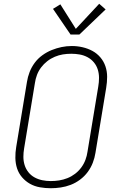

<svg xmlns="http://www.w3.org/2000/svg" viewBox="-20 -990 640 1018"><path d="M249 8Q220 8 191.5 3Q163 -2 139 -15.5Q115 -29 97 -50Q79 -71 70.5 -97Q62 -123 61.5 -152.5Q61 -182 66 -211L123 -556Q127 -582 137 -608Q147 -634 164 -657Q181 -680 204.5 -697Q228 -714 254 -724.5Q280 -735 306.5 -740.5Q333 -746 361 -746Q390 -746 418 -739.5Q446 -733 470 -720Q494 -707 512 -686Q530 -665 539 -638.5Q548 -612 548 -583Q548 -554 543 -524L486 -179Q482 -153 472 -127Q462 -101 445 -78Q428 -55 404.5 -37.5Q381 -20 355 -10Q329 0 302 4Q275 8 249 8ZM249 -30Q272 -30 294 -33.5Q316 -37 337.5 -45.5Q359 -54 378 -68.5Q397 -83 411 -102Q425 -121 433 -142.5Q441 -164 444 -186L501 -531Q505 -554 505 -577Q505 -600 498.5 -621Q492 -642 478 -659Q464 -676 444.5 -686.5Q425 -697 403 -701Q381 -705 358 -705Q335 -705 313.5 -701.5Q292 -698 270.5 -689Q249 -680 230.5 -665.5Q212 -651 198 -632.5Q184 -614 176 -592.5Q168 -571 165 -549L108 -204Q104 -181 104 -158.5Q104 -136 110.5 -115Q117 -94 130.5 -77Q144 -60 163 -49.5Q182 -39 204 -34.5Q226 -30 249 -30ZM354 -807 261 -943 300 -967 382 -837 506 -970 540 -940 401 -807Z"/></svg>

Font: Iosevka Curly XLtEx
Style: Italic
Weight: 200
Width: 7
Italic angle: -9°
Monospace: yes
Designer: Belleve Invis
Foundry: Belleve Invis
Version: Version 11.1.0; ttfautohint (v1.8.3)